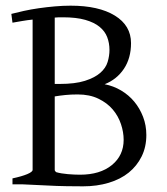

<svg xmlns="http://www.w3.org/2000/svg" viewBox="-20 -650 590 677"><path d="M496 -174Q496 -132 479.5 -98.5Q463 -65 434 -41.5Q405 -18 363.5 -5.5Q322 7 273 7Q251 7 215.5 6.5Q180 6 145 4Q105 2 60 0H24V-21Q57 -28 76 -36Q95 -44 95 -51V-581Q76 -579 58.5 -576Q41 -573 24 -570L20 -601Q39 -606 64 -611.5Q89 -617 117 -621Q145 -625 173.5 -627.5Q202 -630 229 -630Q328 -630 385 -595Q442 -560 442 -498Q442 -445 417 -407.5Q392 -370 349 -353Q380 -347 407 -331Q434 -315 453.5 -291.5Q473 -268 484.5 -238Q496 -208 496 -174ZM254 -317Q230 -317 210.5 -315Q191 -313 173 -310V-51Q173 -47 178 -43Q195 -38 219 -36Q243 -34 262 -34Q333 -34 374.5 -68Q416 -102 416 -157Q416 -184 406.5 -212.5Q397 -241 377.5 -264Q358 -287 327 -302Q296 -317 254 -317ZM202 -589Q195 -589 188 -589Q181 -589 173 -588V-354H190Q245 -354 279.5 -365Q314 -376 333.5 -393Q353 -410 359.5 -431.5Q366 -453 366 -474Q366 -498 358 -519Q350 -540 331 -555.5Q312 -571 280.5 -580Q249 -589 202 -589Z"/></svg>

Font: Kalpurush
Style: Regular
Weight: 400
Designer: Md. Tanbin Islam Siyam
Foundry: Tanbin Islam Siyam
Version: Version 0.258